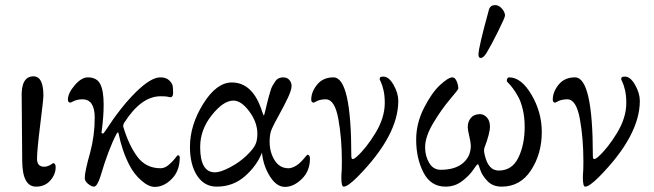

<svg xmlns="http://www.w3.org/2000/svg" viewBox="-20 -717 2561 752"><path d="M150 -343Q150 -328 137.5 -228Q125 -128 125 -95Q125 -64 153 -64Q162 -64 170 -67.5Q178 -71 182.5 -74.5Q187 -78 188 -78Q198 -78 198 -62Q198 -34 177 -10Q156 14 121 14Q68 14 67 -86L65 -332Q61 -418 111 -418Q150 -418 150 -343Z M463 -220Q485 -147 518.5 -102.5Q552 -58 609 -58Q625 -58 640.5 -71Q656 -84 665.5 -96.5Q675 -109 676 -109Q684 -109 684 -100Q684 -48 653 -16.5Q622 15 586 15Q562 15 533.5 -10Q505 -35 487 -70Q458 -126 444 -196Q443 -203 436 -192Q404 -130 374 -28Q361 14 348 14Q339 14 325.5 3.5Q312 -7 312 -20Q312 -45 333 -119Q351 -186 351 -256Q351 -328 303 -328Q285 -328 271 -322L256 -315Q246 -315 246 -327Q246 -352 272.5 -383Q299 -414 324 -414Q359 -414 372.5 -388Q386 -362 386 -307Q386 -260 378 -201Q376 -194 383 -194Q386 -194 393 -205Q454 -299 512.5 -356.5Q571 -414 608 -414Q631 -414 643 -402Q655 -390 656.5 -379.5Q658 -369 658 -352Q658 -336 646 -336Q645 -336 638 -338Q631 -340 609 -340Q533 -340 467 -237Q461 -227 463 -220Z M988 -193Q988 -238 956.5 -280.5Q925 -323 894 -323Q855 -323 809.5 -266Q764 -209 764 -141Q764 -42 822 -42Q844 -42 881.5 -62Q919 -82 945 -107Q971 -132 979.5 -149Q988 -166 988 -193ZM1006 -119Q986 -68 939.5 -27Q893 14 829 14Q780 14 752 -29Q724 -72 724 -142Q724 -227 776 -310.5Q828 -394 888 -394Q971 -394 1007 -279Q1012 -265 1013 -265Q1015 -265 1018 -279Q1020 -287 1024.5 -306Q1029 -325 1031.5 -334Q1034 -343 1038.5 -358.5Q1043 -374 1047.5 -381.5Q1052 -389 1058 -398Q1064 -407 1072 -410.5Q1080 -414 1089 -414Q1105 -414 1113.5 -403.5Q1122 -393 1122 -381Q1122 -365 1108.5 -336Q1095 -307 1074 -269Q1053 -231 1045 -213Q1036 -194 1036 -162Q1036 -121 1055.5 -89.5Q1075 -58 1110 -58Q1120 -58 1131.5 -63.5Q1143 -69 1151.5 -76.5Q1160 -84 1167 -92Q1174 -100 1179 -106L1183 -111Q1194 -111 1194 -96Q1194 -47 1162 -16Q1130 15 1096 15Q1063 15 1037 -26.5Q1011 -68 1006 -119Z M1356 -107Q1356 -94 1361 -94Q1367 -94 1377 -103Q1414 -136 1450.5 -196Q1487 -256 1487 -314Q1487 -343 1482 -364Q1477 -385 1472 -395Q1467 -405 1467 -406Q1467 -412 1469.5 -414.5Q1472 -417 1482 -417Q1503 -417 1521.5 -384.5Q1540 -352 1540 -322Q1540 -186 1380 -24Q1342 14 1326 14Q1317 14 1317 -20V-29Q1318 -38 1318.5 -53.5Q1319 -69 1319 -84Q1319 -176 1305 -252Q1291 -328 1256 -328Q1237 -328 1223 -322L1209 -315Q1199 -315 1199 -327Q1199 -357 1222 -385.5Q1245 -414 1286 -414Q1356 -414 1356 -107Z M1887 -512Q1874 -490 1863 -490Q1854 -490 1854 -503Q1854 -531 1895 -679Q1900 -697 1920 -697Q1934 -697 1946 -683Q1958 -669 1958 -656Q1958 -649 1931.5 -595.5Q1905 -542 1887 -512ZM1879 -108Q1893 -49 1933 -49Q1986 -49 2010.5 -100Q2035 -151 2035 -220Q2035 -256 2028 -286.5Q2021 -317 2010.5 -336.5Q2000 -356 1989.5 -370Q1979 -384 1972 -391Q1965 -398 1965 -399Q1965 -414 1974 -414Q2022 -414 2062 -345.5Q2102 -277 2102 -200Q2102 -115 2060 -50.5Q2018 14 1945 14Q1910 14 1889 -8Q1868 -30 1861 -52Q1854 -74 1852 -74Q1848 -74 1833.5 -52Q1819 -30 1790.5 -8Q1762 14 1725 14Q1667 14 1638.5 -41.5Q1610 -97 1610 -170Q1610 -234 1640.5 -294Q1671 -354 1703.5 -384Q1736 -414 1752 -414Q1762 -414 1768.5 -399Q1775 -384 1775 -370Q1775 -366 1742.5 -328Q1710 -290 1677.5 -236Q1645 -182 1645 -140Q1645 -106 1661 -79Q1677 -52 1706 -52Q1762 -52 1793 -78Q1824 -104 1824 -147Q1824 -158 1818 -183.5Q1812 -209 1812 -219Q1812 -241 1824.5 -255.5Q1837 -270 1860 -270Q1875 -270 1887 -257Q1899 -244 1899 -221Q1899 -195 1877 -137Q1874 -127 1879 -108Z M2302 -107Q2302 -94 2307 -94Q2313 -94 2323 -103Q2360 -136 2396.5 -196Q2433 -256 2433 -314Q2433 -343 2428 -364Q2423 -385 2418 -395Q2413 -405 2413 -406Q2413 -412 2415.5 -414.5Q2418 -417 2428 -417Q2449 -417 2467.5 -384.5Q2486 -352 2486 -322Q2486 -186 2326 -24Q2288 14 2272 14Q2263 14 2263 -20V-29Q2264 -38 2264.5 -53.5Q2265 -69 2265 -84Q2265 -176 2251 -252Q2237 -328 2202 -328Q2183 -328 2169 -322L2155 -315Q2145 -315 2145 -327Q2145 -357 2168 -385.5Q2191 -414 2232 -414Q2302 -414 2302 -107Z"/></svg>

Font: EB Garamond 08
Style: Regular
Weight: 400
Version: Version 0.016 ; ttfautohint (v1.5)